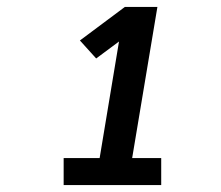

<svg xmlns="http://www.w3.org/2000/svg" viewBox="-20 -858 640 555"><path d="M164 -323V-401H268L324 -738L258 -689L211 -741L341 -838H435L362 -401H446V-323Z"/></svg>

Font: Iosevka Curly Slab XBdEx
Style: Italic
Weight: 800
Width: 7
Italic angle: -9°
Monospace: yes
Designer: Belleve Invis
Foundry: Belleve Invis
Version: Version 11.1.0; ttfautohint (v1.8.3)